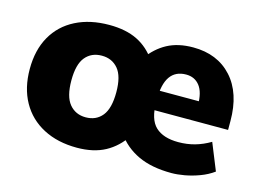

<svg xmlns="http://www.w3.org/2000/svg" viewBox="-77 -655 1083 801"><g transform="rotate(15 464.0 -254.0)"><path d="M306 11Q223 11 161 -21.5Q99 -54 65.5 -114Q32 -174 32 -256Q32 -338 65.5 -397Q99 -456 161 -487.5Q223 -519 306 -519Q378 -519 427.5 -494.5Q477 -470 510 -421H476Q510 -469 556.5 -494Q603 -519 668 -519Q773 -519 835 -451Q897 -383 897 -262V-224H562V-308H768L749 -291Q749 -347 727.5 -374.5Q706 -402 669 -402Q623 -402 600 -369Q577 -336 577 -268V-260Q577 -184 610.5 -152.5Q644 -121 709 -121Q747 -121 780.5 -130.5Q814 -140 846 -159L893 -43Q867 -24 834.5 -12Q802 0 771 5.5Q740 11 715 11Q629 11 570.5 -16.5Q512 -44 477 -95H512Q478 -43 428 -16Q378 11 306 11ZM309 -121Q354 -121 380 -153Q406 -185 406 -255Q406 -324 379.5 -355.5Q353 -387 309 -387Q264 -387 238 -355.5Q212 -324 212 -255Q212 -185 238.5 -153Q265 -121 309 -121Z"/></g></svg>

Font: Mulish ExtraLight Black
Style: Regular
Weight: 900
Version: Version 3.603